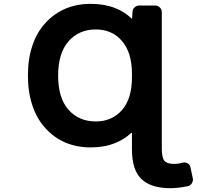

<svg xmlns="http://www.w3.org/2000/svg" viewBox="-20 -784 1040 1011"><path d="M878.9 207Q774.4 207 724.6 158.7Q674.8 110.4 674.8 2.9V-82Q674.8 -84 673.3 -84.5Q671.9 -85 670.9 -84Q652.3 -66.4 630.9 -53.2Q609.4 -40 585 -30.3Q529.3 -7.8 458 -7.8Q384.8 -7.8 324.7 -33.2Q264.6 -58.6 218.8 -109.4Q172.9 -160.2 150.4 -229.5Q127 -298.8 127 -386.7Q127 -474.6 150.4 -543Q172.9 -612.3 218.8 -662.6Q264.6 -712.9 324.7 -738.3Q384.8 -763.7 458 -763.7Q530.3 -763.7 586.9 -741.2Q634.8 -722.7 672.9 -686.5Q673.8 -685.5 674.8 -686Q675.8 -686.5 675.8 -688.5L677.7 -720.7Q677.7 -734.4 688 -744.6Q698.2 -754.9 712.9 -754.9H796.9Q811.5 -754.9 821.8 -744.6Q832 -734.4 832 -720.7V-2.9Q832 45.9 845.7 62.5Q859.4 79.1 896.5 79.1Q918.9 79.1 942.4 72.3Q955.1 69.3 967.3 75.7Q979.5 82 982.4 94.7L995.1 154.3Q996.1 158.2 996.1 162.1Q996.1 171.9 990.2 180.7Q983.4 193.4 968.8 196.3Q923.8 206.1 878.9 207ZM484.4 -628.9Q395.5 -628.9 340.8 -566.4Q286.1 -503.9 286.1 -385.7Q286.1 -267.6 340.8 -206.1Q395.5 -144.5 484.4 -144.5Q569.3 -144.5 622.1 -204.1Q674.8 -264.6 674.8 -377V-396.5Q674.8 -506.8 622.1 -568.4Q570.3 -628.9 484.4 -628.9Z"/></svg>

Font: Rounded-L Mgen+ 1mn bold
Style: Bold
Weight: 700
Designer: [Source Han Sans]
Ryoko NISHIZUKA  (kana & ideographs); Paul D. Hunt (Latin, Greek & Cyrillic); Wenlong ZHANG  (bopomofo
Version: Version 1.059.20150602